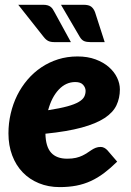

<svg xmlns="http://www.w3.org/2000/svg" viewBox="-20 -756 534 784"><path d="M14.5 0ZM469.5 -391Q469.5 -355.5 455.5 -326Q441.5 -296.5 406.8 -273.8Q372 -251 313.2 -235Q254.5 -219 165.5 -210Q166.5 -157 188.8 -132.5Q211 -108 254.5 -108Q275 -108 290 -111.5Q305 -115 316.2 -120.5Q327.5 -126 336.5 -132Q345.5 -138 353.8 -143.5Q362 -149 371 -152.5Q380 -156 391.5 -156Q399 -156 406 -152.2Q413 -148.5 418.5 -142.5L458.5 -96Q431 -69 404.8 -49.2Q378.5 -29.5 350.8 -16.8Q323 -4 291.8 2Q260.5 8 223.5 8Q177.5 8 139 -7.8Q100.5 -23.5 72.8 -52.2Q45 -81 29.8 -121.5Q14.5 -162 14.5 -211.5Q14.5 -253 23.8 -292.5Q33 -332 50.2 -366.8Q67.5 -401.5 92.5 -430.8Q117.5 -460 148.8 -481Q180 -502 217.2 -513.8Q254.5 -525.5 296.5 -525.5Q338 -525.5 370.2 -513.5Q402.5 -501.5 424.5 -482.2Q446.5 -463 458 -439Q469.5 -415 469.5 -391ZM287.5 -421Q249 -421 220 -390.2Q191 -359.5 176.5 -306Q225 -313.5 255 -321.8Q285 -330 301.5 -339.8Q318 -349.5 323.8 -360.8Q329.5 -372 329.5 -385Q329.5 -398 319.5 -409.5Q309.5 -421 287.5 -421ZM321 -736.5Q342.5 -736.5 352.5 -728.8Q362.5 -721 368 -706.5L407.5 -584H349.5Q333.5 -584 323.5 -588.2Q313.5 -592.5 306 -605L229 -736.5ZM155.5 -736.5Q166 -736.5 173.5 -734.5Q181 -732.5 186.2 -728.5Q191.5 -724.5 195.2 -719Q199 -713.5 202.5 -706.5L269.5 -584H202.5Q186.5 -584 177 -588.8Q167.5 -593.5 158.5 -605L54.5 -736.5Z"/></svg>

Font: Lato Black
Style: Italic
Weight: 900
Italic angle: -7°
Designer: Lukasz Dziedzic
Foundry: tyPoland Lukasz Dziedzic
Version: Version 2.007; 2014-02-27